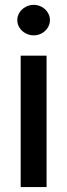

<svg xmlns="http://www.w3.org/2000/svg" viewBox="-20 -755 271 775"><path d="M63.5 -530.3H168V0H63.5ZM49.8 -673.8Q49.8 -690.4 58.8 -704.6Q67.9 -718.8 83.3 -727.1Q98.6 -735.4 116.2 -735.4Q133.8 -735.4 148.7 -727.1Q163.6 -718.8 172.6 -704.6Q181.6 -690.4 181.6 -673.8Q181.6 -657.2 172.6 -643.1Q163.6 -628.9 148.7 -620.6Q133.8 -612.3 116.2 -612.3Q98.6 -612.3 83.3 -620.6Q67.9 -628.9 58.8 -643.1Q49.8 -657.2 49.8 -673.8Z"/></svg>

Font: Pretendard JP Medium
Style: Regular
Weight: 500
Designer: Base glyphs from Inter by Rasmus Andersson; Hangeul glyphs from Noto Sans CJK(Source Han Sans) by Jang Soo-young and Kan
Foundry: Kil Hyung-jin
Version: Version 1.309